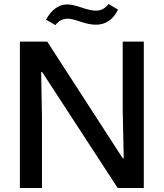

<svg xmlns="http://www.w3.org/2000/svg" viewBox="-20 -936 815 956"><path d="M79 0V-729H215L591 -148H596L591 -389V-729H696V0H566L190 -577H185L189 -350V0ZM458 -813Q424 -813 380.5 -828Q337 -843 318 -843Q280 -843 256 -811L209 -838Q251 -914 316 -914Q340 -914 387.5 -898Q435 -882 458 -883Q496 -883 520 -916L568 -888Q530 -813 458 -813Z"/></svg>

Font: Mona Sans Medium
Style: Regular
Weight: 500
Designer: Deni Anggara
Foundry: GitHub
Version: Version 2.000;Glyphs 3.2.3 (3260)